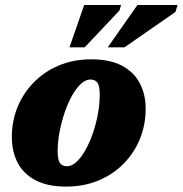

<svg xmlns="http://www.w3.org/2000/svg" viewBox="-20 -710 710 746"><path d="M334.5 -479.5Q407 -479.5 453.8 -454.8Q500.5 -430 523.2 -386.5Q546 -343 546 -287.5Q546 -225.5 523.8 -170.8Q501.5 -116 460.5 -74.2Q419.5 -32.5 362.8 -8.8Q306 15 237 15Q164.5 15 117.8 -9.8Q71 -34.5 48.5 -78Q26 -121.5 26 -177.5Q26 -239.5 48.2 -294Q70.5 -348.5 111.5 -390.2Q152.5 -432 209 -455.8Q265.5 -479.5 334.5 -479.5ZM240.5 -64Q259 -64 277.5 -81.2Q296 -98.5 312.2 -127.5Q328.5 -156.5 341 -193Q353.5 -229.5 360.5 -268Q367.5 -306.5 367.5 -342Q367.5 -376.5 358.5 -388.8Q349.5 -401 331 -401Q312.5 -401 294 -383.8Q275.5 -366.5 259.2 -337.2Q243 -308 230.8 -271.5Q218.5 -235 211.2 -196.5Q204 -158 204 -122.5Q204 -88.5 213.2 -76.2Q222.5 -64 240.5 -64ZM398.5 -526 514 -690.5H670L661.5 -663.5L463.5 -526ZM250 -526 307 -690.5H450.5L444 -669L309 -526Z"/></svg>

Font: Newsreader ExtraBold
Style: Italic
Weight: 800
Italic angle: -17°
Designer: Hugues Gentile
Foundry: Production Type
Version: Version 1.003